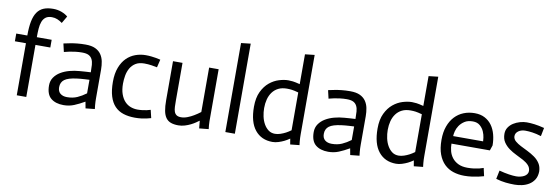

<svg xmlns="http://www.w3.org/2000/svg" viewBox="-56 -1168 4635 1591"><g transform="rotate(10 2262.0 -372.5)"><path d="M115 -438H22V-503H115Q115 -573 124.5 -621.5Q134 -670 155 -700.5Q176 -731 209 -744.5Q242 -758 289 -758Q327 -758 360 -745.5Q393 -733 413 -715L378 -655Q358 -670 336.5 -679Q315 -688 290 -688Q257 -688 238 -673.5Q219 -659 209.5 -634Q200 -609 197.5 -575.5Q195 -542 195 -503H320V-438H195V0H115Z M686 -231Q666 -230 648 -229Q630 -228 612.5 -226.5Q595 -225 581 -223Q509 -214 479 -191.5Q449 -169 449 -127Q449 -92 470.5 -74.5Q492 -57 527 -57Q575 -57 612.5 -73.5Q650 -90 686 -117ZM685 -47Q638 -20 597.5 -3.5Q557 13 510 13Q443 13 403.5 -19.5Q364 -52 364 -127Q364 -166 384 -195Q404 -224 436.5 -243.5Q469 -263 510 -274Q551 -285 594 -288Q612 -290 641 -291.5Q670 -293 686 -294Q686 -329 684 -356.5Q682 -384 672 -403.5Q662 -423 642.5 -433Q623 -443 587 -443Q558 -443 531 -439.5Q504 -436 483 -432Q458 -427 437 -421L421 -490Q446 -496 475 -501Q500 -506 533 -509.5Q566 -513 604 -513Q655 -513 686.5 -498Q718 -483 735.5 -457.5Q753 -432 759.5 -399.5Q766 -367 766 -331V-91Q766 -77 766.5 -61.5Q767 -46 768.5 -31Q770 -16 772 0L695 8Z M1219 -430Q1202 -434 1172 -438.5Q1142 -443 1111 -443Q1066 -443 1037.5 -425Q1009 -407 993 -378.5Q977 -350 971 -315.5Q965 -281 965 -248Q965 -197 978 -160.5Q991 -124 1012.5 -101Q1034 -78 1062 -67.5Q1090 -57 1121 -57Q1142 -57 1161.5 -59.5Q1181 -62 1197.5 -65.5Q1214 -69 1229 -74L1245 -7Q1224 -1 1206 3Q1188 7 1163.5 10Q1139 13 1111 13Q1056 13 1013 -1Q970 -15 940.5 -46Q911 -77 895.5 -127Q880 -177 880 -249Q880 -319 899.5 -369.5Q919 -420 951 -451.5Q983 -483 1024.5 -498Q1066 -513 1111 -513Q1135 -513 1157.5 -510.5Q1180 -508 1197 -505Q1217 -501 1235 -497Z M1645 -55H1643Q1634 -48 1617 -36.5Q1600 -25 1578 -14Q1556 -3 1529.5 5Q1503 13 1476 13Q1439 13 1413 3.5Q1387 -6 1371 -28Q1355 -50 1348 -86Q1341 -122 1341 -176V-503H1421V-188Q1421 -158 1422 -134Q1423 -110 1429 -93Q1435 -76 1448.5 -66.5Q1462 -57 1487 -57Q1513 -57 1541 -68Q1569 -79 1592 -93Q1619 -109 1645 -129V-503H1725V-65Q1726 -29 1730 0L1651 8Z M1870 -749 1950 -758V0H1870Z M2408 -428Q2372 -438 2352 -440.5Q2332 -443 2311 -443Q2269 -443 2239 -428Q2209 -413 2189.5 -386.5Q2170 -360 2161 -325.5Q2152 -291 2152 -252Q2152 -217 2159.5 -182Q2167 -147 2183 -119Q2199 -91 2222 -74Q2245 -57 2277 -57Q2299 -57 2322.5 -65Q2346 -73 2366 -83.5Q2386 -94 2408 -110ZM2409 -40Q2386 -24 2364.5 -13.5Q2343 -3 2317.5 5Q2292 13 2268 13Q2174 13 2120.5 -53.5Q2067 -120 2067 -248Q2067 -324 2091.5 -375Q2116 -426 2153 -456.5Q2190 -487 2232.5 -500Q2275 -513 2311 -513Q2329 -513 2349 -510.5Q2369 -508 2408 -498V-749L2488 -758V-91Q2488 -77 2488.5 -61.5Q2489 -46 2490.5 -31Q2492 -16 2494 0L2417 8Z M2913 -231Q2893 -230 2875 -229Q2857 -228 2839.5 -226.5Q2822 -225 2808 -223Q2736 -214 2706 -191.5Q2676 -169 2676 -127Q2676 -92 2697.5 -74.5Q2719 -57 2754 -57Q2802 -57 2839.5 -73.5Q2877 -90 2913 -117ZM2912 -47Q2865 -20 2824.5 -3.5Q2784 13 2737 13Q2670 13 2630.5 -19.5Q2591 -52 2591 -127Q2591 -166 2611 -195Q2631 -224 2663.5 -243.5Q2696 -263 2737 -274Q2778 -285 2821 -288Q2839 -290 2868 -291.5Q2897 -293 2913 -294Q2913 -329 2911 -356.5Q2909 -384 2899 -403.5Q2889 -423 2869.5 -433Q2850 -443 2814 -443Q2785 -443 2758 -439.5Q2731 -436 2710 -432Q2685 -427 2664 -421L2648 -490Q2673 -496 2702 -501Q2727 -506 2760 -509.5Q2793 -513 2831 -513Q2882 -513 2913.5 -498Q2945 -483 2962.5 -457.5Q2980 -432 2986.5 -399.5Q2993 -367 2993 -331V-91Q2993 -77 2993.5 -61.5Q2994 -46 2995.5 -31Q2997 -16 2999 0L2922 8Z M3448 -428Q3412 -438 3392 -440.5Q3372 -443 3351 -443Q3309 -443 3279 -428Q3249 -413 3229.5 -386.5Q3210 -360 3201 -325.5Q3192 -291 3192 -252Q3192 -217 3199.5 -182Q3207 -147 3223 -119Q3239 -91 3262 -74Q3285 -57 3317 -57Q3339 -57 3362.5 -65Q3386 -73 3406 -83.5Q3426 -94 3448 -110ZM3449 -40Q3426 -24 3404.5 -13.5Q3383 -3 3357.5 5Q3332 13 3308 13Q3214 13 3160.5 -53.5Q3107 -120 3107 -248Q3107 -324 3131.5 -375Q3156 -426 3193 -456.5Q3230 -487 3272.5 -500Q3315 -513 3351 -513Q3369 -513 3389 -510.5Q3409 -508 3448 -498V-749L3528 -758V-91Q3528 -77 3528.5 -61.5Q3529 -46 3530.5 -31Q3532 -16 3534 0L3457 8Z M4045 -12Q4022 -5 3997.5 0Q3973 5 3943.5 9Q3914 13 3882 13Q3832 13 3789 -1Q3746 -15 3714 -46Q3682 -77 3663.5 -126.5Q3645 -176 3645 -248Q3645 -313 3663 -362.5Q3681 -412 3712.5 -445.5Q3744 -479 3786.5 -496Q3829 -513 3879 -513Q3928 -513 3964 -494Q4000 -475 4023.5 -442.5Q4047 -410 4058.5 -366.5Q4070 -323 4070 -275L4055 -231H3732Q3732 -200 3740 -169Q3748 -138 3767.5 -113Q3787 -88 3818.5 -72.5Q3850 -57 3897 -57Q3927 -57 3952 -60.5Q3977 -64 3995.5 -68.5Q4014 -73 4030 -79ZM3987 -295Q3987 -302 3984 -326Q3981 -350 3970 -376Q3959 -402 3936 -422.5Q3913 -443 3875 -443Q3833 -443 3806 -425.5Q3779 -408 3763 -384Q3747 -360 3741 -335Q3735 -310 3735 -295Z M4451 -421Q4409 -434 4376.5 -438.5Q4344 -443 4317 -443Q4282 -443 4258.5 -426Q4235 -409 4235 -382Q4236 -358 4256 -341Q4276 -324 4302.5 -310.5Q4329 -297 4361.5 -281Q4394 -265 4422.5 -245Q4451 -225 4469 -197Q4487 -169 4488 -130Q4487 -88 4469.5 -60.5Q4452 -33 4424.5 -16.5Q4397 0 4365 6.5Q4333 13 4305 13Q4269 13 4230.5 9Q4192 5 4148 -8L4163 -80Q4208 -68 4245 -62.5Q4282 -57 4306 -57Q4324 -57 4341.5 -61Q4359 -65 4373 -72.5Q4387 -80 4395.5 -92Q4404 -104 4404 -119Q4403 -147 4385 -166.5Q4367 -186 4338.5 -201.5Q4310 -217 4277.5 -232.5Q4245 -248 4216.5 -268.5Q4188 -289 4169 -317.5Q4150 -346 4150 -388Q4150 -418 4165.5 -441.5Q4181 -465 4205.5 -480.5Q4230 -496 4259.5 -504.5Q4289 -513 4317 -513Q4346 -513 4382 -508.5Q4418 -504 4465 -492Z"/></g></svg>

Font: Actor
Style: Regular
Weight: 400
Designer: Thomas Junold
Foundry: Thomas Junold
Version: Version 1.001